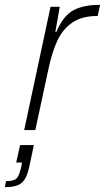

<svg xmlns="http://www.w3.org/2000/svg" viewBox="-68 -538 434 794"><path d="M141 -510H179L161 -406H165Q193 -472 234.5 -495Q276 -518 346 -518L336 -472Q271 -472 231 -444.5Q191 -417 169 -369.5Q147 -322 132 -251L78 0H32ZM20 151 23 134H-1L15 62H72L56 138Q48 179 37 199Q26 219 6.5 227.5Q-13 236 -48 236L-43 211Q-10 211 1 199.5Q12 188 20 151Z"/></svg>

Font: Saira Semi Condensed ExtraLight
Style: Italic
Weight: 200
Width: 4
Italic angle: -12°
Designer: Hector Gatti with collaboration of the Omnibus-Type team
Foundry: Omnibus-Type
Version: Version 1.001; ttfautohint (v1.8)